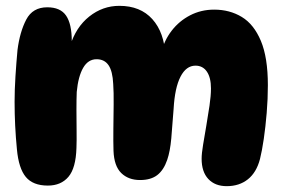

<svg xmlns="http://www.w3.org/2000/svg" viewBox="-20 -637 968 658"><path d="M533 -458Q543 -499 568.5 -532Q594 -565 631.5 -584.5Q669 -604 714 -604Q767 -604 808.5 -579Q850 -554 874 -497Q898 -440 898 -345Q898 -298 894 -250Q890 -202 884 -161Q878 -120 871 -92Q859 -46 829.5 -22.5Q800 1 757 1Q717 1 694 -23.5Q671 -48 671 -93Q671 -111 676 -141Q681 -171 687 -206Q693 -241 698 -275Q703 -309 703 -334Q703 -371 689 -391.5Q675 -412 650 -412Q618 -412 598.5 -374Q579 -336 575 -264Q571 -207 567 -162.5Q563 -118 553 -89Q541 -54 519 -37Q497 -20 460 -20Q420 -20 395.5 -44Q371 -68 369 -120Q368 -151 368.5 -194Q369 -237 369.5 -279Q370 -321 368 -349Q366 -393 352 -413.5Q338 -434 311 -434Q282 -434 265 -404.5Q248 -375 243 -322Q242 -297 242 -261Q242 -225 242.5 -189.5Q243 -154 242 -130Q240 -61 214.5 -31Q189 -1 144 -1Q93 -1 68.5 -30.5Q44 -60 38 -125Q34 -166 32 -206.5Q30 -247 30 -288Q30 -329 33 -376Q36 -423 40 -466Q48 -528 70 -570Q92 -612 142 -612Q187 -612 206.5 -583.5Q226 -555 226 -496Q226 -476 223 -459L220 -479Q240 -544 286 -580.5Q332 -617 389 -617Q461 -617 502 -571.5Q543 -526 547 -446Z"/></svg>

Font: DynaPuff SemiBold
Style: Regular
Weight: 600
Designer: Toshi Omagari, Jennifer Daniel
Foundry: Google Fonts
Version: Version 2.000